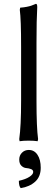

<svg xmlns="http://www.w3.org/2000/svg" viewBox="-20 -725 292 999"><path d="M129.9 55.2Q158.2 55.2 175 80.3Q191.9 105.5 191.9 147.9Q191.9 194.3 162.8 220.5Q133.8 246.6 87.9 253.9Q78.1 244.1 78.1 215.8Q113.3 208 133.1 195.1Q152.8 182.1 152.8 169.9Q152.8 159.2 141.4 154.8Q129.9 150.4 116.5 149.4Q103 148.4 91.6 137.7Q80.1 127 80.1 105Q80.1 84 94.2 69.6Q108.4 55.2 129.9 55.2ZM89.8 -201.2V-481Q89.8 -623.5 83 -673.8L85 -685.1Q104.5 -686.5 120.1 -689.7Q135.7 -692.9 143.6 -695.8Q151.4 -698.7 167 -705.1Q173.8 -705.1 173.8 -688Q169.9 -625 169.9 -499V-200.2Q169.9 -61.5 178.2 -1L175.8 9.8Q157.2 6.8 128.9 6.8Q100.1 6.8 82 9.8L80.1 -1Q89.8 -68.8 89.8 -201.2Z"/></svg>

Font: Linear Smooth Low Contrast
Style: Regular
Weight: 500
Designer: Philipp H. Poll, Flanker
Foundry: Philipp H. Poll, reworked by Flanker
Version: Version 1.010 | FøM Fix